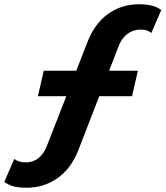

<svg xmlns="http://www.w3.org/2000/svg" viewBox="-127 -747 772 895"><path d="M521.6 -727.2Q549.4 -727.2 576.7 -721.6Q604 -716 624.6 -700.2L578.6 -593.4Q569.2 -601.2 556.9 -605.2Q544.6 -609.2 528 -609.2Q494.8 -609.2 467.8 -589.7Q440.8 -570.2 426.2 -532.2L238.2 -47Q205 38.2 141.4 83.1Q77.8 128 -1 128Q-38.2 128 -62.1 122.1Q-86 116.2 -107 101L-60.6 -5.8Q-39 10 -6.2 10Q27 10 52.1 -9.8Q77.2 -29.6 91.4 -66.4L281 -551.6Q314.2 -637.4 377.1 -682.3Q440 -727.2 521.6 -727.2ZM515.8 -417.4 488.4 -298.6H49.6L77 -417.4Z"/></svg>

Font: Work Sans
Style: Italic
Weight: 400
Italic angle: -13°
Designer: Wei Huang
Foundry: Wei Huang
Version: Version 2.012